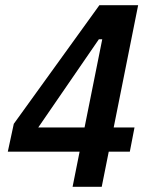

<svg xmlns="http://www.w3.org/2000/svg" viewBox="-20 -718 580 738"><path d="M259 0 286 -135H10L33 -242L362 -698H511L417 -228H497L479 -135H398L371 0ZM127 -228H305L373 -567H360Z"/></svg>

Font: IBM Plex Sans Cond SmBld
Style: Italic
Weight: 600
Width: 3
Italic angle: -11°
Designer: Mike Abbink, Paul van der Laan, Pieter van Rosmalen
Foundry: Bold Monday
Version: Version 1.3